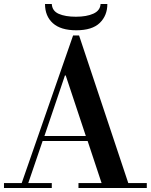

<svg xmlns="http://www.w3.org/2000/svg" viewBox="-36 -944 757 964"><path d="M-16 -25H73L331 -766H361L608 -25H701V0H358V-25H474L404 -236H178L106 -25H224V0H-16ZM290 -565 187 -261H395L294 -565ZM224 -924Q226 -889 259 -874.5Q292 -860 345 -860Q399 -860 433 -875.5Q467 -891 469 -924H503Q503 -866 465 -829Q427 -792 347 -792Q269 -792 229.5 -827.5Q190 -863 190 -924Z"/></svg>

Font: Libre Bodoni
Style: Regular
Weight: 400
Designer: Pablo Impallari, Rodrigo Fuenzalida
Foundry: Pablo Impallari, Rodrigo Fuenzalida
Version: Version 1.001; ttfautohint (v1.5.65-e2d9)